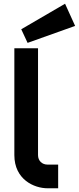

<svg xmlns="http://www.w3.org/2000/svg" viewBox="-20 -1010 423 1030"><path d="M292 -127H235C206 -127 184 -147 184 -178V-751H57V-178C57 -47 163 0 235 0H292ZM329 -990 94 -853 128 -780 383 -871Z"/></svg>

Font: Audiowide
Style: Regular
Weight: 400
Designer: Astigmatic (AOETI)
Foundry: Astigmatic (AOETI)
Version: Version 1.002